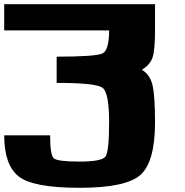

<svg xmlns="http://www.w3.org/2000/svg" viewBox="-20 -895 884 915"><path d="M0 -750V-875H718.8V-750Q718.8 -656.2 707 -621.1Q695.3 -585.9 656.2 -562.5Q695.3 -539.1 707 -488.3Q718.8 -437.5 718.8 -312.5Q718.8 -125 650.4 -62.5Q582 0 359.4 0Q136.7 0 68.4 -54.7Q0 -109.4 0 -250H218.8Q218.8 -156.2 236.3 -140.6Q253.9 -125 359.4 -125Q464.8 -125 482.4 -148.4Q500 -171.9 500 -312.5Q500 -453.1 468.8 -476.6Q437.5 -500 250 -500V-625Q437.5 -625 468.8 -640.6Q500 -656.2 500 -750Z"/></svg>

Font: CraftyPE
Style: Regular
Weight: 400
Designer: Erek Butcher
Foundry: Haunted Coop
Version: Version 0.018;April 4, 2024;FontCreator 15.0.0.2962 64-bit